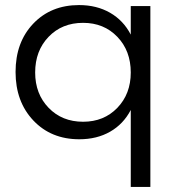

<svg xmlns="http://www.w3.org/2000/svg" viewBox="-20 -551 719 765"><path d="M42 -264.2Q42 -382.8 112.5 -456.8Q183.1 -530.8 294.9 -530.8Q365.2 -530.8 418.5 -500.2Q471.7 -469.7 501 -413.1V-526.9H579.1V193.8H501V-112.8Q471.7 -56.6 418.9 -26.4Q366.2 3.9 295.9 3.9Q183.6 3.9 112.8 -71Q42 -146 42 -264.2ZM120.1 -262.2Q120.1 -176.8 173.8 -121.3Q227.5 -65.9 311 -65.9Q394 -65.9 447.5 -121.3Q501 -176.8 501 -262.2Q501 -348.6 447.5 -404.3Q394 -460 311 -460Q227.1 -460 173.6 -404.3Q120.1 -348.6 120.1 -262.2Z"/></svg>

Font: Montserrat Light
Style: Regular
Weight: 300
Designer: Julieta Ulanovsky
Foundry: Julieta Ulanovsky
Version: Version 1.000;PS 002.000;hotconv 1.0.70;makeotf.lib2.5.58329